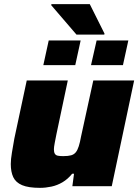

<svg xmlns="http://www.w3.org/2000/svg" viewBox="-20 -898 667 926"><path d="M173 8Q117 8 86.5 -5Q56 -18 44 -43.5Q32 -69 32 -107Q32 -129 37.5 -162Q43 -195 49 -229L109 -510H307L252 -250Q248 -230 244 -209Q240 -188 240 -178Q240 -164 244.5 -156.5Q249 -149 259 -147Q269 -145 285 -145Q309 -145 323 -149Q337 -153 345.5 -163.5Q354 -174 360 -193Q366 -212 371 -240L430 -510H627L519 0H329L337 -60H328Q307 -34 281.5 -19Q256 -4 228 2Q200 8 173 8ZM419 -584 446 -703H599L573 -584ZM189 -584 215 -703H369L343 -584ZM349 -731 227 -873 228 -878H413L484 -736L483 -731Z"/></svg>

Font: Saira SemiExpanded ExtraBold
Style: Italic
Weight: 800
Width: 6
Italic angle: -12°
Designer: Hector Gatti with collaboration of the Omnibus-Type team
Foundry: Omnibus-Type
Version: Version 1.101